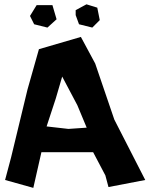

<svg xmlns="http://www.w3.org/2000/svg" viewBox="-20 -868 706 903"><path d="M3.9 -21.5 136.7 15.6 174.8 -152.3H418L475.6 -43L490.2 11.7L663.1 -21.5L517.6 -305.7L427.7 -569.3L360.4 -694.3L163.1 -636.7L109.4 -447.3L32.2 -127.9ZM242.2 -404.3 272.5 -507.8 343.8 -373 387.7 -267.6 301.8 -261.7 199.2 -273.4ZM121.1 -793 140.6 -753.9 203.1 -738.3 246.1 -777.3 226.6 -843.8H152.3ZM335.9 -796.9 351.6 -753.9 414.1 -738.3 449.2 -773.4 437.5 -832 386.7 -847.7 335.9 -820.3Z"/></svg>

Font: MaokenAssortedSans-TC
Style: Regular
Weight: 500
Version: Version 0.83